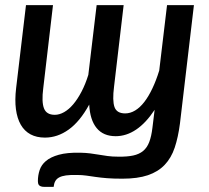

<svg xmlns="http://www.w3.org/2000/svg" viewBox="-20 -530 815 750"><path d="M737.5 -510 683 -48Q676 6 662.5 46.5Q649 87 623.2 114Q597.5 141 557.5 154.5Q517.5 168 458 168Q422 168 397.5 166Q373 164 353.8 161.2Q334.5 158.5 317.8 156Q301 153.5 280 153.5Q254.5 153 238 155.2Q221.5 157.5 211.2 163Q201 168.5 196 177.5Q191 186.5 189.5 200H154Q145 200 139.8 198Q134.5 196 132 192.8Q129.5 189.5 128.8 185.5Q128 181.5 128 177.5Q128 155 134.8 134.5Q141.5 114 159.5 98.8Q177.5 83.5 209.8 74.5Q242 65.5 293 66.5Q315.5 67 332.5 69.2Q349.5 71.5 366 74.2Q382.5 77 400.5 79.5Q418.5 82 442.5 82Q476.5 82.5 500 77.5Q523.5 72.5 539 59.8Q554.5 47 563 24.8Q571.5 2.5 575.5 -31.5L584 -101Q550 -49.5 511.8 -23.8Q473.5 2 432 2Q383.5 2 357.5 -29.8Q331.5 -61.5 328.5 -121.5Q292 -55 248.2 -23.8Q204.5 7.5 155.5 7.5Q123 7.5 99.2 -5.2Q75.5 -18 61.2 -42.8Q47 -67.5 42.2 -103.5Q37.5 -139.5 43 -186L81.5 -510H187L149 -186Q142 -132 151.8 -106.8Q161.5 -81.5 194 -81.5Q212 -81.5 230.5 -92Q249 -102.5 266 -122.5Q283 -142.5 298.2 -171.5Q313.5 -200.5 325 -237.5L357.5 -510H463L425.5 -191.5Q418.5 -137 427.2 -112Q436 -87 469 -87Q489 -87 508 -98.5Q527 -110 543.8 -131.8Q560.5 -153.5 575.2 -184.5Q590 -215.5 602 -254.5L632.5 -510Z"/></svg>

Font: Lato SemiBold
Style: Italic
Weight: 600
Italic angle: -7°
Designer: Lukasz Dziedzic with Adam Twardoch and Botio Nikoltchev
Foundry: tyPoland Lukasz Dziedzic
Version: Version 2.015; 2015-08-06; http://www.latofonts.com/